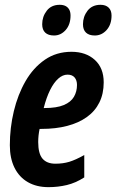

<svg xmlns="http://www.w3.org/2000/svg" viewBox="-20 -770 485 800"><path d="M182.1 9.8Q132.3 9.8 96.2 -11Q60.1 -31.7 40.5 -71Q21 -110.4 21 -165Q21 -237.3 37.6 -306.6Q54.2 -376 86.4 -431.9Q118.7 -487.8 166.7 -521Q214.8 -554.2 277.8 -554.2Q337.9 -554.2 375 -520.5Q412.1 -486.8 412.1 -426.8Q412.1 -379.4 394 -343Q376 -306.6 341.8 -282.2Q307.6 -257.8 260 -245.4Q212.4 -232.9 152.8 -232.9H145Q142.1 -219.2 140.6 -205.3Q139.2 -191.4 139.2 -178.2Q139.2 -129.9 157.2 -108.9Q175.3 -87.9 210.9 -87.9Q242.7 -87.9 269 -95.9Q295.4 -104 331.1 -124V-30.8Q295.4 -7.8 258.5 1Q221.7 9.8 182.1 9.8ZM162.1 -319.8H165Q216.3 -319.8 245.8 -332.3Q275.4 -344.7 288.1 -366.7Q300.8 -388.7 300.8 -416Q300.8 -435.5 290.8 -447.3Q280.8 -459 261.2 -459Q241.2 -459 222.7 -442.4Q204.1 -425.8 188.7 -394.8Q173.3 -363.8 162.1 -319.8ZM375 -622.1Q351.1 -622.1 338.4 -634Q325.7 -646 325.7 -668.9Q325.7 -700.7 344.7 -725.3Q363.8 -750 398.9 -750Q420.4 -750 432.6 -738.3Q444.8 -726.6 444.8 -705.1Q444.8 -668 424.3 -645Q403.8 -622.1 375 -622.1ZM205.1 -622.1Q181.2 -622.1 168.5 -634Q155.8 -646 155.8 -668.9Q155.8 -700.7 174.8 -725.3Q193.8 -750 229 -750Q243.2 -750 253.2 -744.9Q263.2 -739.7 268.6 -729.7Q273.9 -719.7 273.9 -705.1Q273.9 -668 253.7 -645Q233.4 -622.1 205.1 -622.1Z"/></svg>

Font: Open Sans Condensed
Style: Italic
Weight: 400
Width: 3
Italic angle: -12°
Designer: Monotype Design Team
Foundry: Monotype Imaging Inc.
Version: Version 3.000